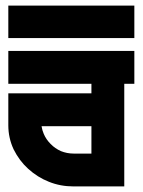

<svg xmlns="http://www.w3.org/2000/svg" viewBox="-20 -668 511 688"><path d="M9.8 -531.7V-647.9H461.4V-531.7ZM461.4 -367.7H425.3V0H243.7Q196.3 0 155.3 -16.6Q114.3 -32.7 80.6 -63.5Q49.3 -91.8 28.8 -132.8Q9.8 -173.8 9.8 -218.8V-333.5H307.6V-367.7H9.8V-485.4H461.4ZM243.7 -117.7H307.6V-215.8H128.9Q131.3 -200.7 136.7 -188.5Q145 -168.5 161.6 -151.9Q176.8 -136.2 198.2 -126.5Q220.2 -117.7 243.7 -117.7Z"/></svg>

Font: Sangha Kali
Style: Regular
Weight: 400
Designer: Seslavinskaya Anna
Foundry: Popkern
Version: Version 2.000;PS 002.000;hotconv 1.0.88;makeotf.lib2.5.64775